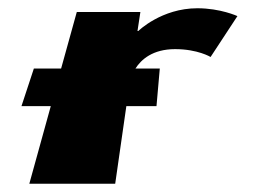

<svg xmlns="http://www.w3.org/2000/svg" viewBox="-20 -445 651 465"><path d="M103 -188 51 0H259L286 -188H359L367 -279H308C322 -301 350 -326 404 -326C459 -326 490 -307 490 -307L555 -406C555 -406 514 -425 458 -425C371 -425 315 -370 315 -370H313L320 -416H166L128 -279H62L32 -188Z"/></svg>

Font: Hussar Milosc
Style: Bold
Weight: 700
Foundry: Cannot Into Space Fonts
Version: Version 1.02